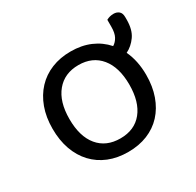

<svg xmlns="http://www.w3.org/2000/svg" viewBox="-122 -659 825 808"><g transform="rotate(-30 290.5 -254.5)"><path d="M511 -231Q511 -175 495 -130Q479 -85 449.5 -53Q420 -21 378 -4Q336 13 284 13Q232 13 190 -4Q148 -21 118 -53Q88 -85 72 -130Q56 -175 56 -231Q56 -287 72.5 -332Q89 -377 119 -409Q149 -441 191 -458Q233 -475 284 -475Q337 -475 379 -457Q421 -439 451 -405Q466 -414 475.5 -431.5Q485 -449 485 -479V-513Q501 -522 520 -522Q535 -522 545.5 -513.5Q556 -505 556 -485V-473Q556 -424 535.5 -395Q515 -366 486 -352Q511 -299 511 -231ZM284 -409Q216 -409 177 -362Q138 -315 138 -231Q138 -146 176.5 -99.5Q215 -53 284 -53Q353 -53 391 -100Q429 -147 429 -231Q429 -315 390.5 -362Q352 -409 284 -409Z"/></g></svg>

Font: Baloo 2
Style: Regular
Weight: 400
Designer: Sarang Kulkarni and Ek Type
Foundry: Ek Type
Version: Version 1.640;hotconv 1.0.111;makeotfexe 2.5.65597; ttfautoh